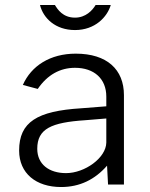

<svg xmlns="http://www.w3.org/2000/svg" viewBox="-20 -743 605 773"><path d="M426 -723H365C352 -701 325 -672 282 -672C233 -672 212 -705 201 -723H141C154 -670 203 -622 282 -622C363 -622 412 -675 426 -723ZM226 10C301 10 362 -20 411 -76L415 0H479V-360C479 -463 411 -527 285 -527C182 -527 106 -478 72 -401L132 -385C171 -442 222 -470 282 -470C359 -470 408 -426 408 -354V-315L306 -307C130 -296 57 -252 57 -137C57 -45 125 10 226 10ZM246 -46C177 -46 130 -82 130 -144C130 -225 187 -250 323 -259L408 -266V-169C407 -107 321 -46 246 -46Z"/></svg>

Font: United Sans Light
Style: Regular
Weight: 300
Designer: Pablo Impallari, Rodrigo Fuenzalida (Modified by Dan O. Williams)
Version: Version 1.000;PS 001.000;hotconv 1.0.88;makeotf.lib2.5.64775